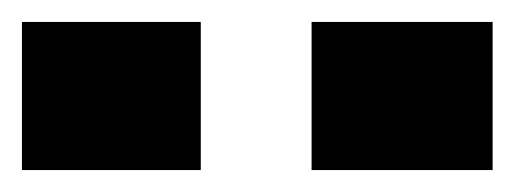

<svg xmlns="http://www.w3.org/2000/svg" viewBox="-20 -743 469 175"><path d="M0 -588V-723H163V-588ZM264 -588V-723H429V-588Z"/></svg>

Font: Archivo Expanded ExtraBold
Style: Regular
Weight: 800
Width: 7
Designer: Hector Gatti
Foundry: Omnibus-Type
Version: Version 2.001; ttfautohint (v1.8.3)